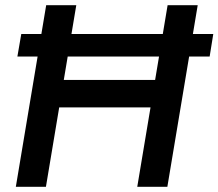

<svg xmlns="http://www.w3.org/2000/svg" viewBox="-20 -720 842 740"><path d="M47 -502 62 -589H802L788 -502ZM41 0 158 -700H274L157 0ZM509 0 626 -700H742L625 0ZM184 -306 201 -412H625L608 -306Z"/></svg>

Font: Figtree Light SemiBold
Style: Italic
Weight: 600
Italic angle: -9.5°
Version: Version 2.001;gftools[0.9.30]